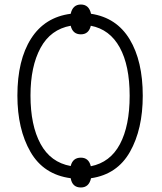

<svg xmlns="http://www.w3.org/2000/svg" viewBox="-20 -782 715 850"><path d="M338 48Q374 48 383 7Q499 -10 555.5 -110Q612 -210 612 -358Q612 -512 554 -608Q496 -704 383 -721Q374 -762 338 -762Q302 -762 293 -721Q178 -706 117.5 -611Q57 -516 57 -359Q57 -210 115 -109.5Q173 -9 293 7Q300 48 338 48ZM293 -47Q204 -63 159.5 -145Q115 -227 115 -359Q115 -488 159.5 -570Q204 -652 293 -668Q302 -630 338 -630Q373 -630 382 -668Q466 -652 510 -572Q554 -492 554 -358Q554 -225 511 -144Q468 -63 382 -46Q373 -84 338 -84Q302 -84 293 -47Z"/></svg>

Font: Noto Sans UI SemiCondensed Light
Style: Regular
Weight: 300
Width: 4
Designer: Monotype Design Team
Foundry: Monotype Imaging Inc.
Version: Version 1.901